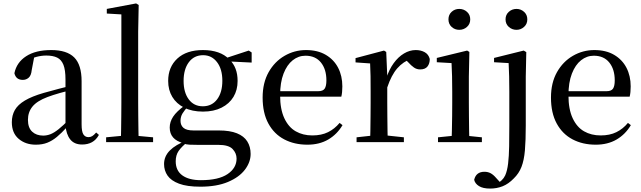

<svg xmlns="http://www.w3.org/2000/svg" viewBox="-20 -829 3742 1120"><path d="M189 15Q129 15 89 -19Q49 -53 49 -116Q49 -156 66.5 -187Q84 -218 125 -242.5Q166 -267 235 -287Q276 -299 323 -311Q370 -323 410 -333V-308Q370 -298 329.5 -286.5Q289 -275 257 -263Q196 -240 169.5 -207.5Q143 -175 143 -130Q143 -84 167.5 -61Q192 -38 232 -38Q253 -38 274 -46Q295 -54 322 -75.5Q349 -97 386 -135L396 -86H369Q339 -53 312 -30.5Q285 -8 256 3.5Q227 15 189 15ZM459 14Q413 14 389.5 -16Q366 -46 362 -98V-101V-365Q362 -421 350 -451Q338 -481 313.5 -493Q289 -505 250 -505Q222 -505 193.5 -497.5Q165 -490 131 -472L180 -499L165 -420Q162 -389 147.5 -376Q133 -363 113 -363Q73 -363 64 -402Q77 -465 132.5 -501Q188 -537 279 -537Q370 -537 413 -494Q456 -451 456 -355V-104Q456 -61 466.5 -45Q477 -29 496 -29Q508 -29 518 -35Q528 -41 541 -56L557 -42Q541 -13 516.5 0.5Q492 14 459 14Z M599 0V-28L715 -39H755L873 -28V0ZM685 0Q686 -33 686.5 -72.5Q687 -112 687.5 -153Q688 -194 688 -230V-745L603 -750V-777L774 -809L789 -800L786 -644V-230Q786 -194 786.5 -153Q787 -112 787.5 -72.5Q788 -33 789 0Z M1149 260Q1071 260 1024.5 242.5Q978 225 957.5 195.5Q937 166 937 128Q937 83 970.5 49Q1004 15 1070 -10L1075 -2Q1039 27 1022 51.5Q1005 76 1005 112Q1005 166 1043.5 194Q1082 222 1152 222Q1255 222 1307.5 186.5Q1360 151 1360 96Q1360 65 1337 40.5Q1314 16 1253 16H1133Q1105 16 1085.5 15Q1066 14 1049 8V6Q970 -15 970 -85Q970 -118 990 -148.5Q1010 -179 1058 -214V-223L1080 -212Q1056 -186 1044.5 -167Q1033 -148 1033 -124Q1033 -98 1050.5 -83Q1068 -68 1109 -68H1256Q1321 -68 1362 -51.5Q1403 -35 1422.5 -4Q1442 27 1442 69Q1442 117 1408.5 161Q1375 205 1309.5 232.5Q1244 260 1149 260ZM1164 -178Q1100 -178 1054.5 -201Q1009 -224 985 -264Q961 -304 961 -357Q961 -438 1014.5 -487.5Q1068 -537 1164 -537Q1214 -537 1252.5 -523.5Q1291 -510 1316 -484L1319 -481Q1366 -436 1366 -357Q1366 -304 1342 -264Q1318 -224 1272.5 -201Q1227 -178 1164 -178ZM1163 -209Q1216 -209 1246.5 -249.5Q1277 -290 1277 -358Q1277 -426 1246 -466.5Q1215 -507 1165 -507Q1112 -507 1081.5 -466Q1051 -425 1051 -357Q1051 -290 1081 -249.5Q1111 -209 1163 -209ZM1285 -472V-488H1291L1431 -534L1448 -523V-464Z M1773 15Q1697 15 1638 -16Q1579 -47 1545.5 -108.5Q1512 -170 1512 -260Q1512 -346 1547 -408Q1582 -470 1640 -503.5Q1698 -537 1765 -537Q1833 -537 1880.5 -509Q1928 -481 1952.5 -433.5Q1977 -386 1977 -325Q1977 -289 1971 -265H1556V-297H1836Q1864 -297 1874 -312Q1884 -327 1884 -360Q1884 -425 1852 -464.5Q1820 -504 1762 -504Q1721 -504 1687.5 -477.5Q1654 -451 1634 -399.5Q1614 -348 1614 -273Q1614 -192 1638.5 -139.5Q1663 -87 1705 -63Q1747 -39 1802 -39Q1855 -39 1893.5 -58Q1932 -77 1961 -112L1978 -99Q1946 -45 1894.5 -15Q1843 15 1773 15Z M2060 0V-28L2169 -40H2224L2336 -28V0ZM2139 0Q2140 -25 2140.5 -66Q2141 -107 2141.5 -152Q2142 -197 2142 -230V-295Q2142 -347 2141.5 -385Q2141 -423 2139 -459L2054 -465V-490L2220 -534L2233 -526L2239 -385V-384V-230Q2239 -197 2239.5 -152Q2240 -107 2240.5 -66Q2241 -25 2242 0ZM2239 -319 2214 -374H2234Q2250 -424 2276.5 -460.5Q2303 -497 2336.5 -517Q2370 -537 2405 -537Q2435 -537 2457.5 -524.5Q2480 -512 2487 -485Q2487 -458 2473.5 -441Q2460 -424 2431 -424Q2411 -424 2395 -435Q2379 -446 2361 -466L2338 -489L2381 -487Q2332 -470 2297.5 -430.5Q2263 -391 2239 -319Z M2535 0V-28L2644 -39H2684L2791 -28V0ZM2614 0Q2615 -25 2616 -66Q2617 -107 2617.5 -152Q2618 -197 2618 -230V-294Q2618 -345 2617 -384.5Q2616 -424 2614 -461L2528 -466V-491L2705 -534L2718 -526L2715 -382V-230Q2715 -197 2715.5 -152Q2716 -107 2716.5 -66Q2717 -25 2718 0ZM2659 -655Q2633 -655 2614.5 -672Q2596 -689 2596 -716Q2596 -743 2614.5 -760Q2633 -777 2659 -777Q2685 -777 2704 -760Q2723 -743 2723 -716Q2723 -689 2704 -672Q2685 -655 2659 -655Z M2839 271Q2797 271 2774 256.5Q2751 242 2746 220Q2757 173 2806 173Q2826 173 2842 181.5Q2858 190 2875 210L2907 245V252H2880V243Q2894 234 2906.5 222.5Q2919 211 2927 194Q2939 167 2944 124.5Q2949 82 2950 25Q2951 -32 2951 -99V-293Q2951 -343 2950 -383.5Q2949 -424 2947 -461L2862 -466V-491L3035 -534L3050 -525L3047 -382V-97Q3047 -10 3042 48Q3037 106 3022 144.5Q3007 183 2977 212Q2946 244 2912 257.5Q2878 271 2839 271ZM2993 -655Q2967 -655 2948 -672Q2929 -689 2929 -716Q2929 -743 2948 -760Q2967 -777 2993 -777Q3018 -777 3037 -760Q3056 -743 3056 -716Q3056 -689 3037 -672Q3018 -655 2993 -655Z M3455 15Q3379 15 3320 -16Q3261 -47 3227.5 -108.5Q3194 -170 3194 -260Q3194 -346 3229 -408Q3264 -470 3322 -503.5Q3380 -537 3447 -537Q3515 -537 3562.5 -509Q3610 -481 3634.5 -433.5Q3659 -386 3659 -325Q3659 -289 3653 -265H3238V-297H3518Q3546 -297 3556 -312Q3566 -327 3566 -360Q3566 -425 3534 -464.5Q3502 -504 3444 -504Q3403 -504 3369.5 -477.5Q3336 -451 3316 -399.5Q3296 -348 3296 -273Q3296 -192 3320.5 -139.5Q3345 -87 3387 -63Q3429 -39 3484 -39Q3537 -39 3575.5 -58Q3614 -77 3643 -112L3660 -99Q3628 -45 3576.5 -15Q3525 15 3455 15Z"/></svg>

Font: Noto Serif SC ExtraLight Medium
Style: Regular
Weight: 500
Version: Version 2.002-H1;hotconv 1.1.0;makeotfexe 2.6.0